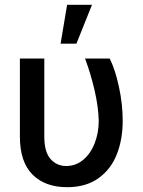

<svg xmlns="http://www.w3.org/2000/svg" viewBox="-20 -776 599 806"><path d="M166 -530.3V-202.1Q166 -138.2 192.1 -108.6Q218.3 -79.1 257.8 -79.1Q297.9 -79.1 328.9 -104.7Q359.9 -130.4 377.2 -174.1Q394.5 -217.8 394.5 -269.5Q393.1 -327.1 377 -397.2Q360.8 -467.3 336.9 -530.3H440.4Q463.4 -485.4 479.2 -411.9Q495.1 -338.4 495.1 -269.5Q495.1 -191.4 470.5 -128.4Q445.8 -65.4 393.3 -27.8Q340.8 9.8 261.7 9.8Q169.4 9.8 116.5 -43.2Q63.5 -96.2 63.5 -203.1V-530.3ZM261.7 -755.9H366.2L300.8 -592.8H234.4Z"/></svg>

Font: Pretendard JP Medium
Style: Regular
Weight: 500
Designer: Base glyphs from Inter by Rasmus Andersson; Hangeul glyphs from Noto Sans CJK(Source Han Sans) by Jang Soo-young and Kan
Foundry: Kil Hyung-jin
Version: Version 1.309